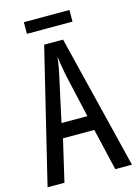

<svg xmlns="http://www.w3.org/2000/svg" viewBox="-127 -921 704 989"><g transform="rotate(-15 225.0 -426.5)"><path d="M361 0 309 -223H142L90 0H0L173 -714H274L450 0ZM240 -535Q237 -554 233.5 -571.5Q230 -589 227.5 -606Q225 -623 223 -638Q222 -623 219.5 -606Q217 -589 213.5 -571.5Q210 -554 206 -536L155 -301H293ZM345 -853V-791H102V-853Z"/></g></svg>

Font: Noto Sans Khmer ExtraCondensed
Style: Regular
Weight: 400
Width: 2
Designer: Danh Hong and the Monotype Design Team
Foundry: Monotype Imaging Inc.
Version: Version 2.004